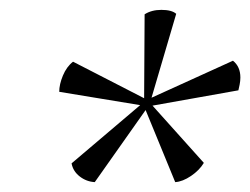

<svg xmlns="http://www.w3.org/2000/svg" viewBox="-20 -754 507 389"><path d="M172 -385Q155 -386 141.5 -396.5Q128 -407 125 -423L264 -541L100 -568Q100 -583 107.5 -601Q115 -619 128 -629L272 -555L273 -725Q287 -734 307 -734Q328 -734 337 -726L287 -556L452 -631Q467 -619 467 -597Q467 -590 465.5 -582.5Q464 -575 463 -571L289 -540L393 -424Q384 -409 367 -397.5Q350 -386 335 -385L275 -531Z"/></svg>

Font: Petrona Light
Style: Italic
Weight: 300
Italic angle: -9°
Designer: Ringo R. Seeber
Foundry: Ringo R. Seeber
Version: Version 2.001; ttfautohint (v1.8.3)